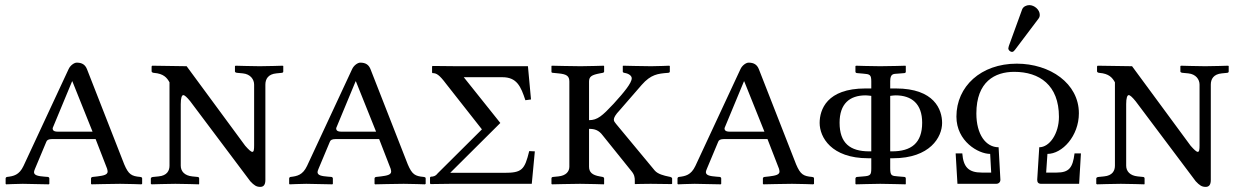

<svg xmlns="http://www.w3.org/2000/svg" viewBox="-20 -719 4847 751"><path d="M161 -164C163 -171 170 -175 183 -175H354L399 -59C400 -55 401 -51 401 -48C401 -35 384 -32 361 -29L343 -27C339 -27 336 -24 336 -21V0L338 2C338 2 422 0 450 0C480 0 533 2 533 2L536 0V-21C536 -24 535 -26 528 -27C495 -30 483 -36 466 -76L320 -449C313 -466 301 -474 280 -474C271 -474 255 -464 248 -448L72 -70C55 -34 33 -30 8 -27C5 -27 2 -24 2 -21V0L4 2C4 2 49 0 69 0C88 0 171 2 171 2L173 0V-21C173 -24 170 -27 167 -27L154 -28C129 -30 113 -33 113 -46C113 -49 115 -54 117 -59ZM342 -204H206C186 -204 186 -213 186 -218L262 -401H263Z M1018 -388C1018 -410 1029 -429 1061 -432L1081 -434C1085 -434 1088 -436 1088 -439V-461L1085 -462C1085 -462 1027 -460 996 -460C969 -460 901 -462 901 -462L899 -460V-439C899 -436 905 -434 909 -434L930 -432C960 -429 974 -408 974 -388V-151C974 -134 973 -125 967 -125C962 -125 953 -133 939 -149L710 -460L575 -462L573 -459V-440C573 -436 579 -434 582 -434C620 -431 633 -415 643 -397V-71C643 -52 634 -32 600 -29L580 -27C576 -27 570 -25 570 -21V0L573 2C573 2 639 0 666 0C697 0 758 2 758 2L759 0V-21C759 -25 756 -27 752 -27L732 -29C702 -32 687 -49 687 -71V-312C687 -335 691 -347 697 -347C702 -347 711 -339 724 -323L959 -10C974 6 983 12 998 12C1010 12 1018 5 1018 -15Z M1270 -164C1272 -171 1279 -175 1292 -175H1463L1508 -59C1509 -55 1510 -51 1510 -48C1510 -35 1493 -32 1470 -29L1452 -27C1448 -27 1445 -24 1445 -21V0L1447 2C1447 2 1531 0 1559 0C1589 0 1642 2 1642 2L1645 0V-21C1645 -24 1644 -26 1637 -27C1604 -30 1592 -36 1575 -76L1429 -449C1422 -466 1410 -474 1389 -474C1380 -474 1364 -464 1357 -448L1181 -70C1164 -34 1142 -30 1117 -27C1114 -27 1111 -24 1111 -21V0L1113 2C1113 2 1158 0 1178 0C1197 0 1280 2 1280 2L1282 0V-21C1282 -24 1279 -27 1276 -27L1263 -28C1238 -30 1222 -33 1222 -46C1222 -49 1224 -54 1226 -59ZM1451 -204H1315C1295 -204 1295 -213 1295 -218L1371 -401H1372Z M2045 -460H1770L1672 -461L1670 -459V-435L1672 -433C1687 -433 1698 -427 1725 -391L1865 -213L1692 -41C1683 -29 1673 -28 1665 -28L1662 -25V-1L1665 1L1740 0H2060L2072 -127L2050 -128C2032 -54 2021 -43 1952 -43H1741L1936 -237L1937 -238L1794 -417H1945C2001 -417 2017 -382 2035 -327L2057 -330Z M2284 -215C2306 -215 2322 -210 2337 -190L2448 -52C2462 -36 2463 -25 2463 -12V0L2464 1C2464 1 2500 0 2525 0C2553 0 2606 1 2606 1L2609 0V-21C2609 -24 2605 -26 2602 -27L2597 -28C2577 -32 2553 -38 2541 -52L2390 -234C2385 -240 2381 -245 2381 -251C2381 -259 2387 -270 2404 -288L2490 -387C2526 -428 2553 -431 2592 -434C2597 -434 2600 -436 2600 -439V-461L2597 -462C2597 -462 2553 -460 2527 -460C2498 -460 2417 -462 2417 -462L2416 -461V-439C2416 -436 2418 -435 2422 -434C2442 -431 2451 -421 2451 -413C2451 -394 2420 -357 2380 -313C2336 -266 2317 -249 2284 -249V-400C2284 -420 2295 -426 2326 -432L2337 -434C2341 -435 2343 -436 2343 -439V-460L2342 -462C2342 -462 2279 -460 2251 -460C2220 -460 2138 -462 2138 -462L2137 -460V-438C2137 -435 2140 -434 2144 -434L2164 -432C2196 -429 2207 -422 2207 -400V-67C2207 -48 2194 -32 2164 -29L2144 -27C2140 -27 2137 -25 2137 -21V0L2139 2C2139 2 2221 0 2249 0C2279 0 2342 2 2342 2L2343 0V-21C2343 -25 2340 -26 2337 -27L2326 -29C2297 -34 2284 -45 2284 -67Z M2789 -164C2791 -171 2798 -175 2811 -175H2982L3027 -59C3028 -55 3029 -51 3029 -48C3029 -35 3012 -32 2989 -29L2971 -27C2967 -27 2964 -24 2964 -21V0L2966 2C2966 2 3050 0 3078 0C3108 0 3161 2 3161 2L3164 0V-21C3164 -24 3163 -26 3156 -27C3123 -30 3111 -36 3094 -76L2948 -449C2941 -466 2929 -474 2908 -474C2899 -474 2883 -464 2876 -448L2700 -70C2683 -34 2661 -30 2636 -27C2633 -27 2630 -24 2630 -21V0L2632 2C2632 2 2677 0 2697 0C2716 0 2799 2 2799 2L2801 0V-21C2801 -24 2798 -27 2795 -27L2782 -28C2757 -30 2741 -33 2741 -46C2741 -49 2743 -54 2745 -59ZM2970 -204H2834C2814 -204 2814 -213 2814 -218L2890 -401H2891Z M3462 -344C3470 -345 3478 -346 3483 -346C3546 -346 3587 -313 3587 -239C3587 -159 3544 -127 3469 -127H3462ZM3388 -127H3380C3305 -127 3264 -159 3264 -239C3264 -313 3303 -346 3366 -346C3371 -346 3379 -345 3388 -344ZM3462 -61V-100H3473C3618 -100 3665 -183 3665 -238C3665 -290 3635 -373 3484 -373H3462V-401C3462 -431 3474 -430 3492 -431L3517 -433C3522 -433 3523 -437 3523 -438V-460L3522 -462C3522 -462 3460 -460 3423 -460C3387 -460 3328 -462 3328 -462L3326 -460V-439C3326 -436 3328 -433 3333 -433L3356 -431C3382 -429 3388 -427 3388 -401V-373H3365C3214 -373 3186 -290 3186 -238C3186 -183 3231 -100 3376 -100H3388V-61C3388 -35 3385 -31 3357 -29L3333 -27C3328 -27 3327 -24 3326 -21V0L3328 2C3340 2 3393 0 3423 0C3452 0 3512 2 3522 2L3523 0V-21C3523 -25 3520 -27 3517 -27L3493 -29C3468 -31 3462 -31 3462 -61Z M3721 -263C3721 -166 3807 -117 3853 -117L3857 -44H3820C3768 -44 3748 -66 3744 -119H3718L3725 0H3876C3887 0 3893 -7 3893 -16L3886 -143C3836 -143 3799 -193 3799 -275C3799 -400 3872 -438 3947 -438C4046 -438 4122 -386 4122 -262C4122 -196 4085 -143 4045 -143L4037 -16C4037 -6 4041 0 4053 0H4201L4208 -119H4183C4176 -62 4161 -44 4113 -44H4072L4077 -117C4135 -117 4200 -187 4200 -276C4200 -393 4087 -470 3957 -470C3817 -470 3721 -381 3721 -263ZM4006 -699C3995 -699 3982 -693 3978 -682L3926 -539C3925 -536 3924 -531 3924 -530C3924 -523 3931 -516 3939 -516C3943 -516 3947 -520 3950 -524L4042 -646C4046 -651 4047 -656 4047 -661C4047 -681 4026 -699 4006 -699Z M4716 -388C4716 -410 4727 -429 4759 -432L4779 -434C4783 -434 4786 -436 4786 -439V-461L4783 -462C4783 -462 4725 -460 4694 -460C4667 -460 4599 -462 4599 -462L4597 -460V-439C4597 -436 4603 -434 4607 -434L4628 -432C4658 -429 4672 -408 4672 -388V-151C4672 -134 4671 -125 4665 -125C4660 -125 4651 -133 4637 -149L4408 -460L4273 -462L4271 -459V-440C4271 -436 4277 -434 4280 -434C4318 -431 4331 -415 4341 -397V-71C4341 -52 4332 -32 4298 -29L4278 -27C4274 -27 4268 -25 4268 -21V0L4271 2C4271 2 4337 0 4364 0C4395 0 4456 2 4456 2L4457 0V-21C4457 -25 4454 -27 4450 -27L4430 -29C4400 -32 4385 -49 4385 -71V-312C4385 -335 4389 -347 4395 -347C4400 -347 4409 -339 4422 -323L4657 -10C4672 6 4681 12 4696 12C4708 12 4716 5 4716 -15Z"/></svg>

Font: Linux Libertine O C
Style: Regular
Weight: 400
Designer: Philipp H. Poll
Foundry: Philipp H. Poll
Version: Version 4.0.3